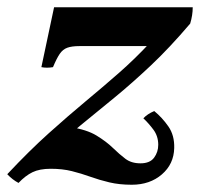

<svg xmlns="http://www.w3.org/2000/svg" viewBox="-47 -480 556 529"><path d="M-27 0Q34 -65 87.5 -113Q141 -161 188.5 -200.5Q236 -240 280 -278.5Q324 -317 366 -362L477 -415Q420 -348 368.5 -299.5Q317 -251 269.5 -212Q222 -173 176 -135.5Q130 -98 84 -53ZM316 29Q282 29 254.5 22.5Q227 16 202 7Q177 -2 151 -8.5Q125 -15 93 -15Q62 -15 42.5 -5.5Q23 4 4 24Q-13 15 -27 0L146 -130Q192 -123 219 -106.5Q246 -90 264 -72.5Q282 -55 298.5 -42.5Q315 -30 340 -30Q366 -30 377.5 -45.5Q389 -61 389 -81Q389 -105 375.5 -123Q362 -141 348 -154Q359 -166 378 -174Q400 -156 417 -131.5Q434 -107 433 -72Q432 -28 399 0.5Q366 29 316 29ZM67 -295 102 -460H484Q484 -438 477 -415L382 -353H172Q151 -353 138.5 -348.5Q126 -344 117.5 -331.5Q109 -319 99 -295Q82 -292 67 -295Z"/></svg>

Font: Poltawski Nowy
Style: Bold Italic
Weight: 700
Italic angle: -12°
Designer: Adam Pótawski, Mateusz Machalski, Borys Kosmynka, Ania Wieluska
Foundry: Capitalics.wtf
Version: Version 1.001;gftools[0.9.25]